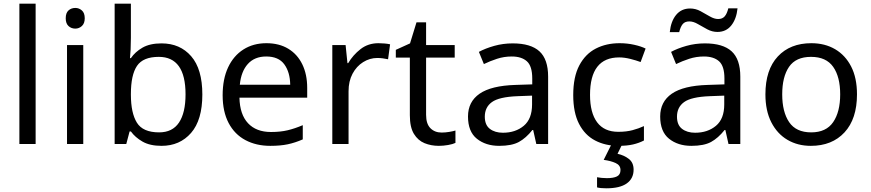

<svg xmlns="http://www.w3.org/2000/svg" viewBox="-20 -780 4716 1040"><path d="M173 0H85V-760H173Z M388 -737Q408 -737 423.5 -723.5Q439 -710 439 -681Q439 -653 423.5 -639Q408 -625 388 -625Q366 -625 351 -639Q336 -653 336 -681Q336 -710 351 -723.5Q366 -737 388 -737ZM431 -536V0H343V-536Z M689 -575Q689 -541 687.5 -511.5Q686 -482 684 -465H689Q712 -499 752 -522Q792 -545 855 -545Q955 -545 1015.5 -475.5Q1076 -406 1076 -268Q1076 -130 1015 -60Q954 10 855 10Q792 10 752 -13Q712 -36 689 -68H682L664 0H601V-760H689ZM840 -472Q755 -472 722 -423Q689 -374 689 -271V-267Q689 -168 721.5 -115.5Q754 -63 842 -63Q914 -63 949.5 -116Q985 -169 985 -269Q985 -472 840 -472Z M1423 -546Q1492 -546 1541.5 -516Q1591 -486 1617.5 -431.5Q1644 -377 1644 -304V-251H1277Q1279 -160 1323.5 -112.5Q1368 -65 1448 -65Q1499 -65 1538.5 -74.5Q1578 -84 1620 -102V-25Q1579 -7 1539 1.5Q1499 10 1444 10Q1368 10 1309.5 -21Q1251 -52 1218.5 -113.5Q1186 -175 1186 -264Q1186 -352 1215.5 -415Q1245 -478 1298.5 -512Q1352 -546 1423 -546ZM1422 -474Q1359 -474 1322.5 -433.5Q1286 -393 1279 -321H1552Q1551 -389 1520 -431.5Q1489 -474 1422 -474Z M2030 -546Q2045 -546 2062.5 -544.5Q2080 -543 2093 -540L2082 -459Q2069 -462 2053.5 -464Q2038 -466 2024 -466Q1983 -466 1947 -443.5Q1911 -421 1889.5 -380.5Q1868 -340 1868 -286V0H1780V-536H1852L1862 -438H1866Q1892 -482 1933 -514Q1974 -546 2030 -546Z M2372 -62Q2392 -62 2413 -65.5Q2434 -69 2447 -73V-6Q2433 1 2407 5.5Q2381 10 2357 10Q2315 10 2279.5 -4.5Q2244 -19 2222 -55Q2200 -91 2200 -156V-468H2124V-510L2201 -545L2236 -659H2288V-536H2443V-468H2288V-158Q2288 -109 2311.5 -85.5Q2335 -62 2372 -62Z M2757 -545Q2855 -545 2902 -502Q2949 -459 2949 -365V0H2885L2868 -76H2864Q2829 -32 2790.5 -11Q2752 10 2684 10Q2611 10 2563 -28.5Q2515 -67 2515 -149Q2515 -229 2578 -272.5Q2641 -316 2772 -320L2863 -323V-355Q2863 -422 2834 -448Q2805 -474 2752 -474Q2710 -474 2672 -461.5Q2634 -449 2601 -433L2574 -499Q2609 -518 2657 -531.5Q2705 -545 2757 -545ZM2783 -259Q2683 -255 2644.5 -227Q2606 -199 2606 -148Q2606 -103 2633.5 -82Q2661 -61 2704 -61Q2772 -61 2817 -98.5Q2862 -136 2862 -214V-262Z M3330 10Q3259 10 3203.5 -19Q3148 -48 3116.5 -109Q3085 -170 3085 -265Q3085 -364 3118 -426Q3151 -488 3207.5 -517Q3264 -546 3336 -546Q3377 -546 3415 -537.5Q3453 -529 3477 -517L3450 -444Q3426 -453 3394 -461Q3362 -469 3334 -469Q3176 -469 3176 -266Q3176 -169 3214.5 -117.5Q3253 -66 3329 -66Q3373 -66 3406.5 -75Q3440 -84 3468 -97V-19Q3441 -5 3408.5 2.5Q3376 10 3330 10ZM3412 139Q3412 187 3375 213.5Q3338 240 3264 240Q3232 240 3214 235V180Q3223 182 3238 183.5Q3253 185 3267 185Q3303 185 3322 175.5Q3341 166 3341 141Q3341 115 3314.5 103Q3288 91 3250 86L3293 0H3351L3325 53Q3361 61 3386.5 81Q3412 101 3412 139Z M3798 -545Q3896 -545 3943 -502Q3990 -459 3990 -365V0H3926L3909 -76H3905Q3870 -32 3831.5 -11Q3793 10 3725 10Q3652 10 3604 -28.5Q3556 -67 3556 -149Q3556 -229 3619 -272.5Q3682 -316 3813 -320L3904 -323V-355Q3904 -422 3875 -448Q3846 -474 3793 -474Q3751 -474 3713 -461.5Q3675 -449 3642 -433L3615 -499Q3650 -518 3698 -531.5Q3746 -545 3798 -545ZM3824 -259Q3724 -255 3685.5 -227Q3647 -199 3647 -148Q3647 -103 3674.5 -82Q3702 -61 3745 -61Q3813 -61 3858 -98.5Q3903 -136 3903 -214V-262ZM3608 -606Q3614 -665 3642.5 -699.5Q3671 -734 3718 -734Q3748 -734 3774.5 -719.5Q3801 -705 3825 -691Q3849 -677 3870 -677Q3893 -677 3905.5 -691.5Q3918 -706 3925 -735H3975Q3969 -677 3941 -642Q3913 -607 3866 -607Q3838 -607 3811.5 -621Q3785 -635 3760.5 -649.5Q3736 -664 3714 -664Q3690 -664 3678 -649.5Q3666 -635 3659 -606Z M4622 -269Q4622 -136 4554.5 -63Q4487 10 4372 10Q4301 10 4245.5 -22.5Q4190 -55 4158 -117.5Q4126 -180 4126 -269Q4126 -402 4193 -474Q4260 -546 4375 -546Q4448 -546 4503.5 -513.5Q4559 -481 4590.5 -419.5Q4622 -358 4622 -269ZM4217 -269Q4217 -174 4254.5 -118.5Q4292 -63 4374 -63Q4455 -63 4493 -118.5Q4531 -174 4531 -269Q4531 -364 4493 -418Q4455 -472 4373 -472Q4291 -472 4254 -418Q4217 -364 4217 -269Z"/></svg>

Font: Noto Sans Marchen
Style: Regular
Weight: 400
Designer: Monotype Design Team
Foundry: Monotype Imaging Inc.
Version: Version 2.003; ttfautohint (v1.8.4.7-5d5b)